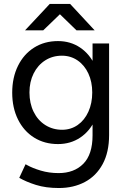

<svg xmlns="http://www.w3.org/2000/svg" viewBox="-20 -736 646 975"><path d="M77.8 167 109.8 98 117 102Q144.4 117.6 186.9 130.3Q229.4 143 277.4 143Q356.4 143 403.2 95.6Q450 48.2 450 -48.8V-515.4H534V-50.2Q534 37 501.3 97.3Q468.6 157.6 411 188.2Q353.4 218.8 279 218.8Q212.6 218.8 162.5 203Q112.4 187.2 77.8 167ZM42 -265.4Q42 -342.2 71.4 -401.8Q100.8 -461.4 153.4 -494.4Q206 -527.4 274.4 -527.4Q338 -527.4 387.1 -494.3Q436.2 -461.2 463.4 -401.5Q490.6 -341.8 490.6 -264.6Q490.6 -188 463.4 -128.9Q436.2 -69.8 387.1 -37.1Q338 -4.4 274.4 -4.4Q206 -4.4 153.4 -37.2Q100.8 -70 71.4 -129.3Q42 -188.6 42 -265.4ZM448.4 -266.6Q448.4 -320.4 428.7 -362.8Q409 -405.2 373.9 -429.2Q338.8 -453.2 294.4 -453.2Q246.8 -453.2 209.3 -429.2Q171.8 -405.2 150.7 -362.8Q129.6 -320.4 129.6 -266.6Q129.6 -211.6 150.7 -168.4Q171.8 -125.2 209.8 -101.1Q247.8 -77 295.4 -77Q339.6 -77 374.3 -101.1Q409 -125.2 428.7 -168.4Q448.4 -211.6 448.4 -266.6ZM233.6 -712.8V-716H336.2L460.6 -582H368.4ZM232.6 -716H335.2V-712.8L199.6 -582H107.2Z"/></svg>

Font: 寒蝉端黑体 Light
Style: Regular
Weight: 300
Designer: ChillDuanSans {Warren2060}; 
Source Han Sans {Ryoko NISHIZUKA 西塚涼子 (kana, bopomofo & ideographs); Paul D. Hunt (Latin, G
Foundry: ChillType&Adobe
Version: Version 1.300;Glyphs 3.3 (3306)